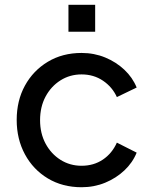

<svg xmlns="http://www.w3.org/2000/svg" viewBox="-20 -773 643 805"><path d="M322 12Q242 12 180.5 -25Q119 -62 84.5 -126Q50 -190 50 -270Q50 -351 84.5 -414Q119 -477 180.5 -514Q242 -551 322 -551Q375 -551 421 -532Q467 -513 501.5 -480.5Q536 -448 553 -406L470 -366Q451 -408 412 -434.5Q373 -461 322 -461Q273 -461 233.5 -436Q194 -411 171 -368Q148 -325 148 -269Q148 -214 171 -171Q194 -128 233.5 -103Q273 -78 322 -78Q373 -78 411.5 -104Q450 -130 470 -175L553 -133Q536 -91 501.5 -58.5Q467 -26 421 -7Q375 12 322 12ZM267 -640V-753H379V-640Z"/></svg>

Font: Pitagon Sans Text Medium
Style: Regular
Weight: 500
Designer: Travis Tran
Foundry: Pitagon
Version: Version 1.000; ttfautohint (v1.8.4.7-5d5b);gftools[0.9.26]